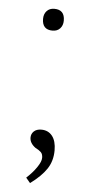

<svg xmlns="http://www.w3.org/2000/svg" viewBox="-50 -554 333 719"><g transform="rotate(5 116.5 -194.0)"><path d="M91 135 75 116Q98 95 113 73Q128 51 128 37Q128 23 121 16Q114 9 100 2Q78 -14 78 -35Q78 -49 88 -58.5Q98 -68 116 -68Q142 -68 157 -49Q172 -30 172 5Q172 45 152 75Q132 105 91 135ZM125 -441Q86 -441 86 -482Q86 -500 96.5 -511.5Q107 -523 125 -523Q164 -523 164 -482Q164 -464 153.5 -452.5Q143 -441 125 -441Z"/></g></svg>

Font: Readex Pro Light
Style: Regular
Weight: 300
Designer: Bonnie Shaver-Troup, Thomas Jockin
Foundry: Lexend
Version: Version 1.200; ttfautohint (v1.8.3)